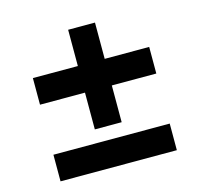

<svg xmlns="http://www.w3.org/2000/svg" viewBox="-89 -683 798 767"><g transform="rotate(-15 310.5 -299.5)"><path d="M70 -328H256V-176H367V-328H551V-438H367V-588H256V-438H70ZM70 -11H551V-121H70Z"/></g></svg>

Font: Geom
Style: Bold
Weight: 700
Version: Version 1.102